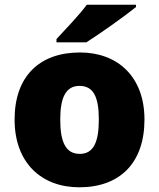

<svg xmlns="http://www.w3.org/2000/svg" viewBox="-20 -786 677 816"><path d="M558 -756V-766H349C316 -721 254 -657 220 -620V-606H347C401 -640 511 -718 558 -756ZM594 -278C594 -461 479 -563 320 -563C147 -563 42 -461 42 -278C42 -93 157 10 317 10C489 10 594 -93 594 -278ZM236 -278C236 -372 260 -421 318 -421C378 -421 400 -372 400 -278C400 -183 378 -132 319 -132C259 -132 236 -183 236 -278Z"/></svg>

Font: Noto Sans Sinhala Black
Style: Regular
Weight: 900
Designer: Jelle Bosma - Monotype Design Team
Foundry: Monotype Imaging Inc.
Version: Version 2.006